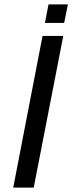

<svg xmlns="http://www.w3.org/2000/svg" viewBox="-20 -851 328 871"><path d="M40 0 173 -688H267L133 0ZM184 -747 200 -831H288L271 -747Z"/></svg>

Font: Libra Sans Modern
Style: Italic
Weight: 400
Italic angle: -12°
Foundry: Stefan Peev, Context Ltd
Version: Version 1.000